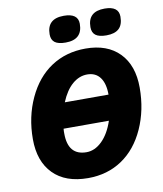

<svg xmlns="http://www.w3.org/2000/svg" viewBox="-99 -1012 936 1102"><g transform="rotate(-10 368.5 -461.0)"><path d="M438 -725.1Q564.9 -725.1 635.5 -652.6Q706.1 -580.1 706.1 -450.2Q706.1 -320.3 657.5 -212.6Q608.9 -105 523.4 -47.6Q438 9.8 325.2 9.8Q193.8 9.8 122.3 -63Q50.8 -135.7 50.8 -265.1Q50.8 -394.5 101.1 -502.9Q151.4 -611.3 238 -668.2Q324.7 -725.1 438 -725.1ZM341.8 -138.2Q390.6 -138.2 432.6 -179.4Q474.6 -220.7 499 -293.9H234.9L233.9 -279.8V-266.1Q233.9 -138.2 341.8 -138.2ZM522.9 -441.9Q522.9 -506.8 496.8 -542Q470.7 -577.1 421.9 -577.1Q375 -577.1 335.2 -542.7Q295.4 -508.3 268.1 -441.9ZM250 -840.8Q250 -932.1 348.1 -932.1Q431.2 -932.1 431.2 -871.1Q431.2 -778.8 333 -778.8Q290 -778.8 270 -793.9Q250 -809.1 250 -840.8ZM487.8 -840.8Q487.8 -932.1 585.9 -932.1Q668 -932.1 668 -871.1Q668 -823.7 643.8 -801.3Q619.6 -778.8 570.8 -778.8Q527.8 -778.8 507.8 -793.9Q487.8 -809.1 487.8 -840.8Z"/></g></svg>

Font: Open Sans Extrabold
Style: Italic
Weight: 800
Italic angle: -12°
Foundry: Ascender Corporation
Version: Version 1.10